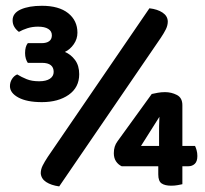

<svg xmlns="http://www.w3.org/2000/svg" viewBox="-20 -644 717 670"><path d="M77 -493.4H124.9Q142.6 -493.4 151.8 -500.4Q161 -507.3 161 -520.8Q161 -535.2 148.4 -543.1Q135.9 -551 112.7 -551Q93 -551 75.9 -545.6Q58.8 -540.1 46 -532.8Q36 -540.1 30 -550.2Q24 -560.2 24 -573.2Q24 -598.3 52.5 -611.1Q81 -623.8 126.3 -623.8Q185.4 -623.8 217.8 -598.1Q250.2 -572.3 250.2 -529.8Q250.2 -508.1 237.5 -489.8Q224.9 -471.6 206.5 -462.8Q227.4 -454.1 241.9 -434.6Q256.4 -415.1 256.4 -385.1Q256.4 -338.9 219.8 -313.2Q183.2 -287.6 126.1 -287.6Q74 -287.6 44.3 -303.6Q14.7 -319.6 14.7 -343.4Q14.7 -356.7 21.7 -368.1Q28.8 -379.5 40 -384.3Q55.1 -375 73.1 -367.7Q91 -360.4 116.5 -360.4Q140.9 -360.4 154.1 -369.2Q167.3 -378 167.3 -393.1Q167.3 -408.6 157.2 -416.6Q147.1 -424.7 126.4 -424.7H77Q73 -430.4 70.2 -439.2Q67.5 -448 67.5 -458.8Q67.5 -481.6 77 -493.4ZM616.4 -277.1V-134.7H660.6Q663.4 -129.2 666 -120Q668.7 -110.8 668.7 -99.8Q668.7 -80.7 659.7 -72.3Q650.6 -63.9 637.8 -63.9H404.5Q392.7 -69.4 384.9 -80.9Q377.2 -92.5 377.2 -109.3Q377.2 -121.9 380.3 -131.9Q383.4 -142 390.2 -151.2L509.5 -316Q518.8 -318 530.7 -320.3Q542.6 -322.5 555.9 -322.5Q578.2 -322.5 597.3 -312.6Q616.4 -302.7 616.4 -277.1ZM535.1 -134.7V-178.6Q535.1 -188.3 535.2 -204.1Q535.3 -220 536.3 -236.4L472 -134.7ZM532.3 -35.4V-102.4H616.4V-1.2Q610.4 0.2 599.8 2.1Q589.1 4 577.3 4Q555.7 4 544 -3.9Q532.3 -11.8 532.3 -35.4ZM146.6 -96.4 501.4 -615.1Q529.6 -611.8 547.2 -600.1Q564.8 -588.4 565.5 -569.4Q565.5 -555.6 559 -542.2Q552.4 -528.9 541.4 -512.4L186.6 6.5Q158.4 2.5 141.1 -8.8Q123.8 -20.1 122.2 -39.2Q122.2 -53 128.9 -66.3Q135.6 -79.6 146.6 -96.4Z"/></svg>

Font: Baloo Bhaijaan 2
Style: Regular
Weight: 400
Designer: Sanskriti Dholi, Noopur Datye and Ek Type
Foundry: Ek Type
Version: Version 1.701